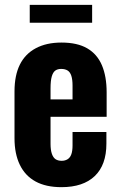

<svg xmlns="http://www.w3.org/2000/svg" viewBox="-20 -764 500 794"><path d="M234 10Q170 10 127 -13.5Q84 -37 62 -82.5Q40 -128 40 -192V-386Q40 -452 62 -496.5Q84 -541 128 -564.5Q172 -588 234 -588Q300 -588 341 -564Q382 -540 401.5 -494Q421 -448 421 -382V-281H189V-169Q189 -144 194.5 -128Q200 -112 210 -105.5Q220 -99 235 -99Q249 -99 259.5 -105.5Q270 -112 275 -126Q280 -140 280 -163V-218H420V-170Q420 -82 372 -36Q324 10 234 10ZM189 -353H280V-410Q280 -435 275 -450.5Q270 -466 259.5 -472.5Q249 -479 233 -479Q218 -479 208.5 -472Q199 -465 194 -447.5Q189 -430 189 -398ZM103 -670V-744H361V-670Z"/></svg>

Font: Oswald SemiBold
Style: Regular
Weight: 600
Designer: Vernon Adams
Foundry: Vernon Adams
Version: Version 4.100; ttfautohint (v1.8.1.43-b0c9)